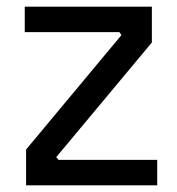

<svg xmlns="http://www.w3.org/2000/svg" viewBox="-20 -554 528 574"><path d="M58 0V-107L343 -449L337 -458H54V-534H434V-427L148 -84L155 -76H450V0Z"/></svg>

Font: Cazoo Sans
Style: Regular
Weight: 400
Designer: Jonathan Barnbrook, Julián Moncada
Foundry: Barnbrook Fonts
Version: Version 2.000;Glyphs 3.3 (3337)